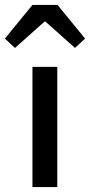

<svg xmlns="http://www.w3.org/2000/svg" viewBox="-55 -761 366 781"><path d="M77 0V-489H178V0ZM6 -566 -35 -604 77 -741H179L291 -604L250 -566L130 -673H126Z"/></svg>

Font: Assistant ExtraLight SemiBold
Style: Regular
Weight: 600
Version: Version 3.000